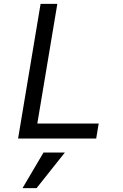

<svg xmlns="http://www.w3.org/2000/svg" viewBox="-20 -720 640 998"><path d="M74 0 191 -700H278L174 -78H493L480 0ZM317 73 170 258H97L206 73Z"/></svg>

Font: CommitMono
Style: Italic
Weight: 400
Monospace: yes
Designer: Eigil Nikolajsen
Foundry: Eigil Nikolajsen
Version: Version 1.143